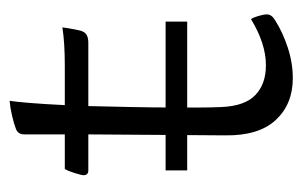

<svg xmlns="http://www.w3.org/2000/svg" viewBox="-135 -560 630 400"><g transform="rotate(-90 180.0 -360.0)"><path d="M217 -65Q163 -65 130 -100.5Q97 -136 98 -206L100 -491H25Q15 -491 15 -501Q15 -505 19.5 -519.5Q24 -534 28 -540H100V-624Q100 -638 112 -642Q122 -646 139.5 -650Q157 -654 170 -655Q168 -643 165.5 -612.5Q163 -582 161 -540H243Q291 -540 323 -545Q321 -531 318.5 -518Q316 -505 314 -502Q309 -491 291 -491H159Q158 -448 157 -400.5Q156 -353 156 -306Q156 -282 156 -259Q156 -236 157 -214Q159 -165 182 -143Q205 -121 244 -121Q289 -121 340 -152Q343 -149 346.5 -137.5Q350 -126 350 -119Q350 -109 338 -102Q313 -86 281 -75.5Q249 -65 217 -65ZM25 -330H335V-285H25Z"/></g></svg>

Font: Gowun Batang
Style: Regular
Weight: 400
Designer: Yanghee Ryu
Foundry: Yanghee Ryu
Version: Version 2.000